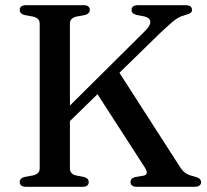

<svg xmlns="http://www.w3.org/2000/svg" viewBox="-20 -720 798 740"><path d="M201.5 -265.5 539.5 -601Q553.5 -615 557.5 -626Q561.5 -637 556.5 -644.8Q551.5 -652.5 537.5 -656.5L506 -662.5Q495.5 -665.5 491.2 -670.2Q487 -675 487 -682Q487 -690.5 493.2 -695.2Q499.5 -700 512 -700H695Q708 -700 714 -695.2Q720 -690.5 720 -682Q720 -674.5 714.5 -670.2Q709 -666 692 -661.5Q683.5 -659 675.5 -655.8Q667.5 -652.5 657.5 -645.5Q647.5 -638.5 633 -625.5Q618.5 -612.5 596 -591.5L221 -225.5ZM340.5 -380.5 431 -454 674 -76Q684.5 -59.5 697 -51.8Q709.5 -44 726.5 -40.5Q744 -36 749.5 -30.5Q755 -25 755 -17.5Q755 -9.5 748.5 -4.8Q742 0 729.5 0H508Q495 0 489 -5Q483 -10 483 -18Q483 -25.5 487.5 -30.5Q492 -35.5 501 -37.5L533.5 -43Q545 -45.5 545.8 -53.5Q546.5 -61.5 537.5 -75.5ZM249.5 -71Q249.5 -60 255.2 -53.5Q261 -47 272 -44L303.5 -38Q314 -34.5 318 -30Q322 -25.5 322 -18Q322 -10 316.2 -5Q310.5 0 298 0H80.5Q68 0 62 -5Q56 -10 56 -18Q56 -33 75 -38L108 -44Q120 -47 126.5 -53.5Q133 -60 133 -71V-629Q133 -640 126.5 -646.5Q120 -653 108 -656L75 -662Q56 -667 56 -682Q56 -690.5 62 -695.2Q68 -700 80.5 -700H301.5Q314.5 -700 320.2 -695.2Q326 -690.5 326 -682Q326 -667 307 -662L274 -656Q262 -653 255.8 -646.5Q249.5 -640 249.5 -629Z"/></svg>

Font: Fraunces
Style: Regular
Weight: 400
Version: Version 1.000;[b76b70a41]